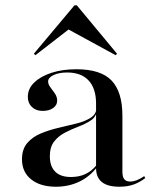

<svg xmlns="http://www.w3.org/2000/svg" viewBox="-20 -686 583 717"><path d="M338.7 -207.3V-299.2Q338.7 -355.6 310.9 -385.5Q283.1 -415.3 230.6 -415.3Q200 -415.3 179.8 -405.6Q159.7 -396 159.7 -381.5Q159.7 -371 168.1 -360.1Q176.6 -349.2 185.1 -336.7Q193.5 -324.2 193.5 -309.7Q193.5 -293.5 178.6 -282.7Q163.7 -271.8 139.5 -271.8Q114.5 -271.8 99.2 -286.3Q83.9 -300.8 83.9 -324.2Q83.9 -354.8 107.7 -377.8Q131.5 -400.8 172.2 -414.1Q212.9 -427.4 265.3 -427.4Q356.5 -427.4 396.8 -385.1Q437.1 -342.7 437.1 -254V-207.3ZM188.7 11.3Q130.6 11.3 96.4 -16.1Q62.1 -43.5 62.1 -91.1Q62.1 -129 81.9 -152Q101.6 -175 133.1 -187.9Q164.5 -200.8 199.6 -208.9Q234.7 -216.9 266.5 -225Q298.4 -233.1 319 -246.4Q339.5 -259.7 340.3 -282.3L341.1 -266.9Q336.3 -246.8 316.9 -234.7Q297.6 -222.6 272.2 -212.9Q246.8 -203.2 222.6 -190.7Q198.4 -178.2 182.3 -157.7Q166.1 -137.1 166.1 -102.4Q166.1 -65.3 185.9 -45.2Q205.6 -25 245.2 -25Q275 -25 298.8 -35.9Q322.6 -46.8 341.9 -71V-61.3Q313.7 -25 274.6 -6.9Q235.5 11.3 188.7 11.3ZM437.1 -44.4Q437.1 -25.8 444 -16.9Q450.8 -8.1 466.1 -8.1Q478.2 -8.1 490.7 -12.9Q503.2 -17.7 518.5 -28.2L522.6 -21Q500 -4 477.4 3.6Q454.8 11.3 425.8 11.3Q382.3 11.3 360.5 -6Q338.7 -23.4 338.7 -58.9V-207.3H437.1ZM112.1 -479.8 106.5 -485.5 258.1 -666.1H266.9L416.9 -485.5L412.1 -479.8L215.3 -587.1L251.6 -587.9Z"/></svg>

Font: Playfair 144pt SemiExpanded SemiBold
Style: Regular
Weight: 600
Width: 6
Designer: Claus Eggers Sørensen
Foundry: Claus Eggers Sørensen
Version: Version 2.203